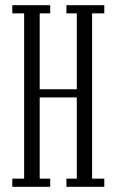

<svg xmlns="http://www.w3.org/2000/svg" viewBox="-20 -720 449 740"><path d="M27.5 0V-31.5H73V-668.5H27.5V-700H173.5V-668.5H133V-376H276V-668.5H236V-700H382V-668.5H335V-31.5H382V0H236V-31.5H276V-344.5H133V-31.5H173.5V0Z"/></svg>

Font: Imbue Light
Style: Regular
Weight: 300
Designer: Tyler Finck
Foundry: Etcetera Type Company
Version: Version 1.102